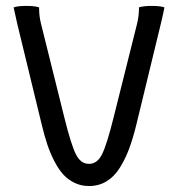

<svg xmlns="http://www.w3.org/2000/svg" viewBox="-20 -622 600 647"><path d="M279.8 4.9Q253.4 4.9 231.2 -5.9Q209 -16.6 192.9 -34.4Q176.8 -52.2 162.8 -79.6Q148.9 -106.9 139.4 -135.3Q129.9 -163.6 121.1 -200.2L38.1 -542L25.9 -597.2Q40.5 -602.1 68.8 -602.1Q97.2 -602.1 111.8 -597.2V-592.8Q111.8 -567.4 118.2 -542L196.8 -226.1Q219.2 -135.7 235.4 -102.8Q251.5 -69.8 279.8 -69.8Q308.1 -69.8 324.2 -102.8Q340.3 -135.7 362.8 -226.1L441.9 -542Q448.2 -568.4 448.2 -592.8V-597.2Q462.9 -602.1 491.2 -602.1Q519.5 -602.1 534.2 -597.2Q526.9 -561.5 522 -542L439 -200.2Q427.7 -154.3 414.8 -119.9Q401.9 -85.4 383.3 -55.9Q364.7 -26.4 338.6 -10.7Q312.5 4.9 279.8 4.9Z"/></svg>

Font: Nikodecs
Style: Medium
Weight: 500
Version: Version 0.29